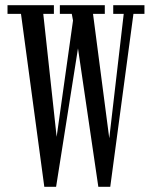

<svg xmlns="http://www.w3.org/2000/svg" viewBox="-20 -720 579 741"><path d="M151 1 61 -666.5H9V-700H188V-666.5H147L202 -160.5L191.5 -141.5L263.5 -653L273.5 -578.5L257 -666.5H211V-700H384.5V-666.5H339L404.5 -165L397 -146L457.5 -666.5H417V-700H537.5V-666.5H495L405.5 1H359.5L275.5 -570.5L290.5 -593.5L196.5 1Z"/></svg>

Font: Imbue Thin
Style: Regular
Weight: 400
Version: Version 1.102